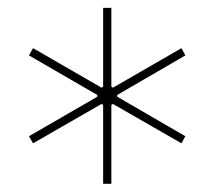

<svg xmlns="http://www.w3.org/2000/svg" viewBox="-20 -752 534 479"><path d="M257.8 -490.2 261.7 -492.7 432.6 -394.5 442.4 -412.1 272.5 -510.7V-515.1L442.4 -613.8L432.6 -631.8L261.7 -533.2L257.8 -536.1V-732.4H237.3V-536.1L233.4 -533.2L62.5 -631.8L52.2 -613.8L222.7 -515.1V-510.7L52.2 -412.1L62.5 -394.5L233.4 -492.7L237.3 -490.2V-293.5H257.8Z"/></svg>

Font: Estedad Thin
Style: Regular
Weight: 100
Designer: Amin Abedi
Version: Version 7.3